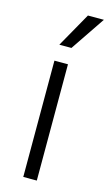

<svg xmlns="http://www.w3.org/2000/svg" viewBox="-121 -826 496 870"><g transform="rotate(15 126.5 -391.0)"><path d="M84.2 0V-545.5H147.7V0ZM87 -621.1 177.9 -782.3H252.8L143.8 -621.1Z"/></g></svg>

Font: Inter Zeller Light
Style: Regular
Weight: 300
Designer: Rasmus Andersson; Joe Bland
Foundry: zeller
Version: Version 3.015;git-dec3a8cb1